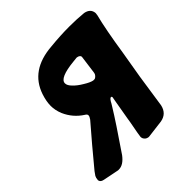

<svg xmlns="http://www.w3.org/2000/svg" viewBox="-220 -686 812 812"><g transform="rotate(-45 186.5 -280.0)"><path d="M35 8H30Q27 8 -40 -6Q-56 -9 -59 -19Q-60 -21 -60 -24L-59 -27V-30L-58 -33V-36L-57 -37Q-57 -39 -55 -43L-43 -60L-38 -66Q-4 -107 29.5 -147Q63 -187 98 -227Q106 -238 106 -245Q106 -252 97 -257Q53 -285 32 -333Q21 -360 21 -386Q21 -413 32 -446Q68 -552 201 -562Q260 -568 314 -568Q337 -568 358 -567Q379 -566 399 -564Q430 -558 433 -531V-527L432 -521V-519Q423 -484 414 -436.5Q405 -389 396 -330L375 -206L353 -58Q344 -17 304 -10L224 0H220Q209 -2 204 -8Q197 -15 197 -25Q197 -31 210 -99L213 -118L227 -199L232 -227Q232 -230 230 -232Q225 -232 225 -232Q218 -228 210 -212L202 -199Q185 -171 156.5 -128Q128 -85 87 -25Q62 8 35 8ZM241 -340 243 -342Q246 -345 248 -349L249 -352Q249 -353 249.5 -354Q250 -355 250 -356L261 -438V-442Q258 -451 244 -453H242L223 -451Q131 -442 131 -411Q131 -398 146 -383Q161 -367 185 -353Q209 -338 224 -335H231H233Q238 -337 241 -340Z"/></g></svg>

Font: Bangerz
Style: Bold
Weight: 700
Designer: vernon adams
Foundry: Vernon Adams
Version: Version 2.10;February 7, 2025;FontCreator 13.0.0.2683 64-bit